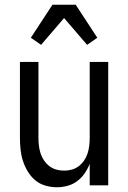

<svg xmlns="http://www.w3.org/2000/svg" viewBox="-20 -781 540 809"><path d="M220 8Q195 8 171 1Q147 -6 128.5 -21.5Q110 -37 97 -58.5Q84 -80 76.5 -103.5Q69 -127 66.5 -151.5Q64 -176 64 -200V-520H142V-200Q142 -183 144 -166.5Q146 -150 151 -134.5Q156 -119 165.5 -105Q175 -91 188 -81Q201 -71 217 -66.5Q233 -62 250 -62Q267 -62 283 -66.5Q299 -71 312 -81Q325 -91 334.5 -105Q344 -119 349 -134.5Q354 -150 356 -166.5Q358 -183 358 -200V-520H436V0H358V-91Q350 -70 337 -51Q324 -32 305.5 -18Q287 -4 264.5 2Q242 8 220 8ZM153 -592 110 -622 201 -761H299L390 -622L347 -592L250 -705Z"/></svg>

Font: Iosevka SS18
Style: Regular
Weight: 400
Monospace: yes
Designer: Belleve Invis
Foundry: Belleve Invis
Version: Version 25.1.1; ttfautohint (v1.8.4)